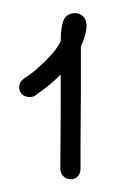

<svg xmlns="http://www.w3.org/2000/svg" viewBox="-20 -723 185 298"><path d="M105.5 -650.9Q105.5 -635.7 105.5 -616Q105.5 -596.2 105.5 -575.2Q105.5 -554.2 105.2 -533.9Q105 -513.7 105 -497.6Q105 -481.4 105 -471.4Q105 -461.4 105 -460.9Q105 -454.1 100.8 -449.5Q96.7 -444.8 89.8 -444.8Q83 -444.8 78.4 -449.5Q73.7 -454.1 73.7 -460.9Q73.7 -461.4 73.7 -475.6Q73.7 -489.7 74 -511Q74.2 -532.2 74.2 -557.9Q74.2 -583.5 74.2 -607.4Q59.6 -592.8 47.6 -584.2Q35.6 -575.7 34.7 -574.7Q30.8 -572.3 25.9 -572.3Q19.5 -572.3 14.6 -576.4Q9.8 -580.6 9.8 -587.4Q9.8 -595.7 17.1 -601.1Q17.6 -601.1 23.9 -605.5Q30.3 -609.9 39.1 -617.7Q47.9 -625.5 57.6 -635.7Q67.4 -646 74.2 -658.7Q74.2 -682.1 79.1 -692.4Q84 -702.6 97.2 -702.6Q104 -702.6 109.1 -697.5Q114.3 -692.4 114.3 -683.1Q114.3 -676.3 111.8 -667.5Q109.4 -658.7 105.5 -650.9Z"/></svg>

Font: Sacramento
Style: Regular
Weight: 400
Designer: Astigmatic (AOETI)
Foundry: Astigmatic (AOETI)
Version: Version 1.000